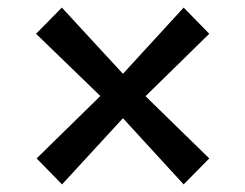

<svg xmlns="http://www.w3.org/2000/svg" viewBox="-20 -568 646 506"><path d="M244.5 -315 75 -479 143 -548 304 -373.5 464 -548 531.5 -479 363.5 -314.5 531.5 -150.5 464 -82 304 -256.5 143.5 -82 76.5 -150.5Z"/></svg>

Font: Merriweather Text Regular
Style: Bold
Weight: 700
Designer: Eben Sorkin
Foundry: Eben Sorkin
Version: Version 2.100; ttfautohint (v1.7.19-72a1) -l 8 -r 50 -G 200 